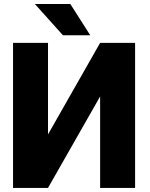

<svg xmlns="http://www.w3.org/2000/svg" viewBox="-20 -921 733 941"><path d="M470.7 -710.9H642.1V0H470.7V-448.2L215.3 0H43.9V-710.9H215.3V-262.2ZM422.4 -748H288.6L150.9 -901.4H324.7Z"/></svg>

Font: Roboto
Style: Regular
Weight: 900
Designer: Google
Version: Version 2.001171; 2014